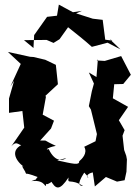

<svg xmlns="http://www.w3.org/2000/svg" viewBox="-20 -789 599 832"><path d="M267 -104C258 -96 221 -80 191 -143C175 -137 182 -149 222 -157C158 -186 193 -179 154 -180L201 -232L214 -266L165 -292L179 -369L177 -374L231 -424L222 -508L176 -530L125 -542L110 -543L14 -564L70 -512L25 -414L41 -439L19 -362V-300L77 -308L85 -236L29 -155C58 -188 64 -145 85 -166C22 -142 44 -96 83 -66C63 -82 97 -37 90 -41C104 -25 70 -50 143 -22C123 0 156 -21 116 -4C183 -13 175 38 180 7C182 19 239 -24 197 -12C221 34 238 39 277 -20C272 13 285 -18 340 17C327 16 309 15 345 -41C389 2 328 -29 382 -42L391 19L439 -22L487 -2L520 -8L528 -45L530 -98L527 -114L518 -139L511 -201L520 -225L495 -268L535 -326L469 -363L475 -424L514 -425L547 -465L505 -546L434 -525L399 -527L404 -531L398 -455L365 -475L387 -427L378 -394L365 -329L374 -314L400 -208L394 -177L345 -153C361 -125 335 -100 323 -90C325 -71 293 -80 228 -94ZM467 -613 436 -617 425 -703 382 -708 310 -731 335 -742 296 -736 235 -769 227 -721 184 -716 128 -637 125 -581 84 -615 182 -616 212 -603 238 -619 275 -671C310 -643 345 -616 378 -586L446 -604L502 -575L456 -619Z"/></svg>

Font: Asimov Aggro
Style: Medium
Weight: 500
Designer: Google
Version: Version 2.000980; 2014